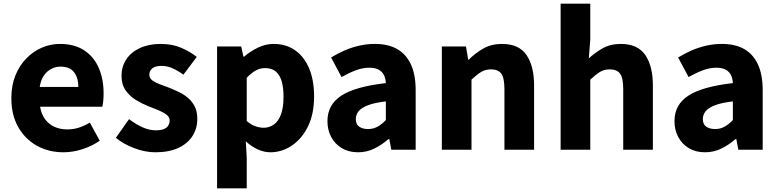

<svg xmlns="http://www.w3.org/2000/svg" viewBox="-20 -818 4254 1049"><path d="M327 14Q246 14 182 -21.5Q118 -57 80 -123Q42 -189 42 -282Q42 -351 64 -405.5Q86 -460 124 -499Q162 -538 209.5 -558Q257 -578 307 -578Q387 -578 440 -543Q493 -508 519.5 -447Q546 -386 546 -308Q546 -285 544 -265.5Q542 -246 539 -235H199Q206 -193 227 -165.5Q248 -138 278.5 -124.5Q309 -111 348 -111Q381 -111 410.5 -120.5Q440 -130 471 -148L525 -49Q483 -20 430.5 -3Q378 14 327 14ZM197 -343H408Q408 -392 385 -423Q362 -454 310 -454Q284 -454 260 -441.5Q236 -429 219.5 -405Q203 -381 197 -343Z M829 14Q773 14 714.5 -8Q656 -30 613 -65L685 -167Q724 -138 760 -122Q796 -106 832 -106Q871 -106 889 -120.5Q907 -135 907 -159Q907 -178 890.5 -191Q874 -204 847.5 -215Q821 -226 792 -237Q757 -251 723 -271.5Q689 -292 666.5 -324Q644 -356 644 -403Q644 -455 670.5 -494.5Q697 -534 745.5 -556Q794 -578 858 -578Q922 -578 971 -556.5Q1020 -535 1055 -507L982 -410Q952 -432 922.5 -445Q893 -458 863 -458Q829 -458 812.5 -445Q796 -432 796 -410Q796 -392 811 -380Q826 -368 851 -358.5Q876 -349 906 -338Q933 -327 960 -314Q987 -301 1009.5 -281Q1032 -261 1045 -234Q1058 -207 1058 -168Q1058 -117 1032 -75.5Q1006 -34 955 -10Q904 14 829 14Z M1166 211V-564H1298L1310 -508H1313Q1348 -538 1389.5 -558Q1431 -578 1475 -578Q1544 -578 1593.5 -542.5Q1643 -507 1669.5 -443Q1696 -379 1696 -291Q1696 -194 1662 -126Q1628 -58 1573.5 -22Q1519 14 1458 14Q1422 14 1387.5 -2Q1353 -18 1323 -46L1328 44V211ZM1421 -120Q1451 -120 1476 -137.5Q1501 -155 1515 -192.5Q1529 -230 1529 -289Q1529 -341 1518.5 -375.5Q1508 -410 1486 -428Q1464 -446 1428 -446Q1401 -446 1377.5 -433Q1354 -420 1328 -393V-157Q1352 -136 1376 -128Q1400 -120 1421 -120Z M1936 14Q1885 14 1847.5 -8.5Q1810 -31 1789.5 -69.5Q1769 -108 1769 -156Q1769 -246 1845 -295.5Q1921 -345 2088 -364Q2087 -389 2077.5 -408Q2068 -427 2048.5 -437.5Q2029 -448 1998 -448Q1961 -448 1924 -434Q1887 -420 1846 -397L1789 -504Q1825 -526 1863 -542.5Q1901 -559 1942.5 -568.5Q1984 -578 2028 -578Q2101 -578 2150 -550Q2199 -522 2225 -466Q2251 -410 2251 -325V0H2118L2107 -58H2102Q2067 -27 2025.5 -6.5Q1984 14 1936 14ZM1991 -113Q2020 -113 2043 -126Q2066 -139 2088 -162V-264Q2027 -257 1990.5 -243Q1954 -229 1939 -210Q1924 -191 1924 -168Q1924 -139 1942.5 -126Q1961 -113 1991 -113Z M2394 0V-564H2526L2538 -492H2541Q2577 -528 2621 -553Q2665 -578 2723 -578Q2815 -578 2856.5 -517.5Q2898 -457 2898 -351V0H2736V-330Q2736 -393 2718.5 -416Q2701 -439 2663 -439Q2631 -439 2608 -424.5Q2585 -410 2556 -383V0Z M3043 0V-798H3205V-602L3197 -499Q3229 -529 3271.5 -553.5Q3314 -578 3372 -578Q3464 -578 3505.5 -517.5Q3547 -457 3547 -351V0H3385V-330Q3385 -393 3367.5 -416Q3350 -439 3312 -439Q3280 -439 3257 -424.5Q3234 -410 3205 -383V0Z M3832 14Q3781 14 3743.5 -8.5Q3706 -31 3685.5 -69.5Q3665 -108 3665 -156Q3665 -246 3741 -295.5Q3817 -345 3984 -364Q3983 -389 3973.5 -408Q3964 -427 3944.5 -437.5Q3925 -448 3894 -448Q3857 -448 3820 -434Q3783 -420 3742 -397L3685 -504Q3721 -526 3759 -542.5Q3797 -559 3838.5 -568.5Q3880 -578 3924 -578Q3997 -578 4046 -550Q4095 -522 4121 -466Q4147 -410 4147 -325V0H4014L4003 -58H3998Q3963 -27 3921.5 -6.5Q3880 14 3832 14ZM3887 -113Q3916 -113 3939 -126Q3962 -139 3984 -162V-264Q3923 -257 3886.5 -243Q3850 -229 3835 -210Q3820 -191 3820 -168Q3820 -139 3838.5 -126Q3857 -113 3887 -113Z"/></svg>

Font: Noto Sans SC ExtraBold
Style: Regular
Weight: 800
Designer: Ryoko NISHIZUKA 西塚涼子 (kana, bopomofo & ideographs); Paul D. Hunt (Latin, Greek & Cyrillic); Sandoll Communications 산돌커뮤니
Foundry: Adobe
Version: Version 2.004-H2;hotconv 1.0.118;makeotfexe 2.5.65603